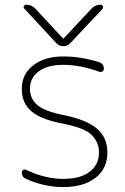

<svg xmlns="http://www.w3.org/2000/svg" viewBox="-20 -794 525 804"><path d="M82 -757.8Q77.1 -762.7 80.1 -768.6Q83 -774.4 89.8 -774.4Q112.3 -774.4 127.9 -757.8L242.2 -634.8Q245.1 -631.8 248 -634.8L362.3 -756.8Q377.9 -774.4 401.4 -774.4Q407.2 -774.4 410.2 -768.1Q413.1 -761.7 409.2 -756.8L274.4 -613.3Q262.7 -600.6 245.1 -600.6Q227.5 -600.6 215.8 -613.3ZM71.3 -421.9Q71.3 -483.4 119.1 -520.5Q167 -557.6 245.1 -557.6Q320.3 -557.6 396.5 -533.2Q415 -526.4 415 -505.9Q415 -499 409.2 -495.1Q403.3 -491.2 396.5 -493.2Q316.4 -522.5 245.1 -522.5Q179.7 -522.5 142.6 -495.6Q105.5 -468.8 105.5 -421.9Q105.5 -381.8 135.3 -355Q165 -328.1 249 -311.5Q340.8 -293 385.3 -255.9Q429.7 -218.8 429.7 -156.2Q429.7 -87.9 379.9 -49.3Q330.1 -10.7 245.1 -10.7Q165 -10.7 88.9 -44.9Q71.3 -52.7 71.3 -72.3Q71.3 -79.1 77.1 -82.5Q83 -85.9 88.9 -83Q168.9 -44.9 245.1 -44.9Q316.4 -44.9 355.5 -74.7Q394.5 -104.5 394.5 -156.2Q394.5 -197.3 364.7 -228Q335 -258.8 242.2 -276.4Q151.4 -293.9 111.3 -328.1Q71.3 -362.3 71.3 -421.9Z"/></svg>

Font: Gen Jyuu Gothic ExtraLight
Style: Regular
Weight: 100
Designer: [Source Han Sans]
Ryoko NISHIZUKA  (kana & ideographs); Paul D. Hunt (Latin, Greek & Cyrillic); Wenlong ZHANG  (bopomofo
Version: Version 1.002.20150607